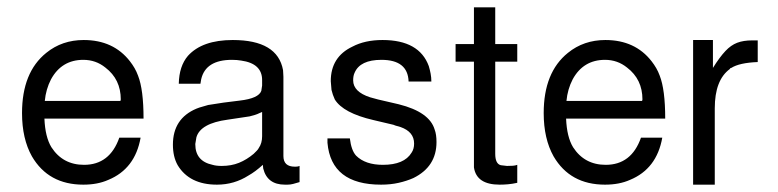

<svg xmlns="http://www.w3.org/2000/svg" viewBox="-20 -519 2118 523"><path d="M101 -196Q103 -146 120 -118Q151 -70 209 -70Q279 -70 305 -144H363Q348 -59 275 -29Q246 -16 207 -16Q112 -16 67 -93Q40 -141 40 -211Q40 -322 106 -375Q149 -410 208 -410Q289 -410 334 -352Q341 -343 346.5 -333.5Q352 -324 356 -313Q371 -275 371 -196ZM308 -244 309 -248Q309 -303 267 -335Q241 -356 207 -356Q148 -356 119 -303Q105 -276 102 -244Z M796 -67V-23Q786 -20 778.5 -18Q771 -16 763 -16H756Q708 -16 697 -60L696 -70Q675 -51 657 -41Q618 -16 571 -16Q496 -16 464 -69Q451 -92 451 -125Q451 -196 515 -223L523 -226L547 -233L560 -235Q571 -237 589 -239.5Q607 -242 633 -245Q685 -251 692 -272V-273L694 -286V-301Q694 -346 637 -354Q631 -355 625 -355.5Q619 -356 612 -356Q540 -356 528 -303L526 -291H467Q468 -339 492 -367Q531 -410 614 -410Q736 -410 751 -328Q751 -324 751.5 -319.5Q752 -315 752 -310V-94Q752 -65 783 -65H785Q790 -65 793 -66ZM694 -214 687 -211Q681 -208 674.5 -206Q668 -204 660 -202L600 -193Q526 -183 515 -145L512 -127V-126Q512 -80 559 -70Q569 -67 584 -67Q610 -67 631 -75.5Q652 -84 671 -100Q676 -105 679.5 -108.5Q683 -112 685 -116Q694 -129 694 -148Z M1093 -297Q1091 -356 1019 -356Q961 -356 946 -321Q942 -313 942 -300Q942 -269 988 -254L1010 -248L1066 -235Q1150 -214 1164 -166Q1169 -153 1169 -132Q1169 -65 1106 -34Q1088 -26 1066 -21Q1044 -16 1018 -16Q882 -16 872 -130V-142H933Q937 -109 950 -95Q975 -70 1023 -70Q1081 -70 1101 -103Q1108 -113 1108 -128Q1108 -160 1071 -173L1057 -177L1052 -179L997 -192Q915 -211 892 -248Q886 -261 883 -274L881 -298Q881 -364 940 -392Q974 -410 1022 -410Q1122 -410 1148 -339Q1151 -329 1153 -318.5Q1155 -308 1155 -297Z M1389 -399V-351H1329V-100Q1329 -73 1344 -69L1361 -67Q1370 -67 1377 -67.5Q1384 -68 1389 -70V-21Q1375 -18 1363.5 -17Q1352 -16 1341 -16Q1278 -16 1271 -63V-74V-351H1221V-399H1271V-499H1329V-399Z M1522 -196Q1524 -146 1541 -118Q1572 -70 1630 -70Q1700 -70 1726 -144H1784Q1769 -59 1696 -29Q1667 -16 1628 -16Q1533 -16 1488 -93Q1461 -141 1461 -211Q1461 -322 1527 -375Q1570 -410 1629 -410Q1710 -410 1755 -352Q1762 -343 1767.5 -333.5Q1773 -324 1777 -313Q1792 -275 1792 -196ZM1729 -244 1730 -248Q1730 -303 1688 -335Q1662 -356 1628 -356Q1569 -356 1540 -303Q1526 -276 1523 -244Z M1868 -410H1922V-334Q1940 -363 1956 -380Q1971 -396 1988 -402.5Q2005 -409 2029 -409H2044V-350Q1994 -348 1972 -334L1969 -333L1968 -331Q1927 -301 1927 -224V-16H1868Z"/></svg>

Font: Ekushey Sumon
Style: Regular
Weight: 400
Designer: Al Mamun Sumon
Foundry: Al Mamun Sumon
Version: Version 1.0